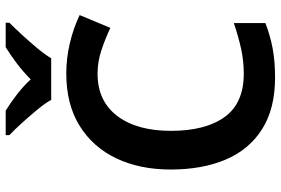

<svg xmlns="http://www.w3.org/2000/svg" viewBox="-176 -801 987 675"><g transform="rotate(-90 317.5 -463.5)"><path d="M396 -614Q300 -614 247.5 -545Q195 -476 195 -356Q195 -235 243.5 -167.5Q292 -100 396 -100Q441 -100 484 -109.5Q527 -119 574 -135V-24Q530 -7 485 1.5Q440 10 382 10Q273 10 201 -35.5Q129 -81 94 -163.5Q59 -246 59 -357Q59 -465 98 -547.5Q137 -630 212.5 -677Q288 -724 397 -724Q450 -724 503 -711.5Q556 -699 602 -677L557 -569Q519 -587 478.5 -600.5Q438 -614 396 -614ZM304 -777Q291 -800 268.5 -827Q246 -854 222.5 -880Q199 -906 180 -924V-937H266Q292 -921 321.5 -898.5Q351 -876 376 -849Q403 -876 433 -898.5Q463 -921 489 -937H575V-924Q557 -906 533 -880Q509 -854 486.5 -827Q464 -800 450 -777Z"/></g></svg>

Font: Noto Sans Adlam Unjoined SemiBold
Style: Regular
Weight: 600
Version: Version 3.001